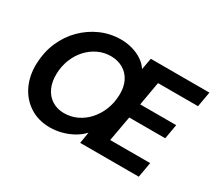

<svg xmlns="http://www.w3.org/2000/svg" viewBox="-133 -972 1389 1243"><g transform="rotate(30 561.5 -350.0)"><path d="M341 12Q254 12 189.5 -29.5Q125 -71 91 -142.5Q57 -214 60 -305Q63 -392 95 -466Q127 -540 182 -595Q237 -650 307.5 -681Q378 -712 457 -712Q502 -712 543.5 -700Q585 -688 617.5 -666Q650 -644 669 -614L685 -700H1123L1103 -587H804L773 -410H1042L1023 -301H754L720 -113H1019L999 0H561L575 -84Q546 -53 507 -31.5Q468 -10 425 1Q382 12 341 12ZM373 -114Q425 -114 470 -135.5Q515 -157 549.5 -195.5Q584 -234 604 -284.5Q624 -335 626 -394Q628 -453 607 -496Q586 -539 546 -562.5Q506 -586 454 -586Q404 -586 359.5 -565Q315 -544 281 -507Q247 -470 227 -420.5Q207 -371 205 -314Q203 -253 223.5 -208Q244 -163 283 -138.5Q322 -114 373 -114Z"/></g></svg>

Font: DM Sans 17pt ExtraBold
Style: Italic
Weight: 800
Italic angle: -10°
Version: Version 4.004;gftools[0.9.30]